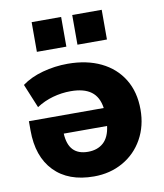

<svg xmlns="http://www.w3.org/2000/svg" viewBox="-87 -850 796 933"><g transform="rotate(-10 311.0 -383.5)"><path d="M36.1 -261.7V-307.6H405.3Q397.5 -363.3 361.8 -389.6Q326.2 -416 260.7 -416Q215.8 -416 172.4 -403.8Q128.9 -391.6 91.8 -367.2L43 -485.4Q85 -516.6 145.5 -533.2Q206.1 -549.8 269.5 -549.8Q363.3 -549.8 433.1 -516.1Q502.9 -482.4 541.5 -419.4Q580.1 -356.4 580.1 -269.5Q580.1 -188.5 544.4 -124.5Q508.8 -60.5 445.3 -24.4Q381.8 11.7 301.8 11.7Q175.8 11.7 106 -60.5Q36.1 -132.8 36.1 -261.7ZM293.9 -111.3Q340.8 -111.3 370.1 -137.7Q399.4 -164.1 406.2 -218.8H192.4Q195.3 -164.1 220.7 -137.7Q246.1 -111.3 293.9 -111.3ZM333 -779.3H478.5V-632.8H333ZM132.8 -779.3H278.3V-632.8H132.8Z"/></g></svg>

Font: Min Sans Black
Style: Regular
Weight: 900
Designer: Jinseong-Kim, NotoSansCJK, Nunito
Foundry: Jinseong-Kim
Version: Version 1.000